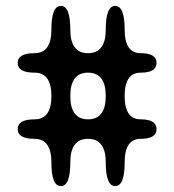

<svg xmlns="http://www.w3.org/2000/svg" viewBox="-20 -650 590 650"><path d="M456 -404Q402 -404 402 -325Q402 -246 456 -246Q510 -246 510 -213Q510 -180 456 -180Q402 -180 402 -100Q402 -20 370 -20Q338 -20 338 -100Q338 -180 278 -180Q218 -180 218 -100Q218 -20 186 -20Q154 -20 154 -100Q154 -180 97 -180Q40 -180 40 -213Q40 -246 97 -246Q154 -246 154 -325Q154 -404 97 -404Q40 -404 40 -437Q40 -470 97 -470Q154 -470 154 -550Q154 -630 186 -630Q218 -630 218 -550Q218 -470 278 -470Q338 -470 338 -550Q338 -630 370 -630Q402 -630 402 -550Q402 -470 456 -470Q510 -470 510 -437Q510 -404 456 -404ZM338 -325Q338 -404 278 -404Q218 -404 218 -325Q218 -246 278 -246Q338 -246 338 -325Z"/></svg>

Font: Syne Mono
Style: Regular
Weight: 400
Monospace: yes
Designer: Lucas Descroix
Foundry: Bonjour Monde
Version: Version 2.000; ttfautohint (v1.8.3)